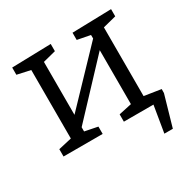

<svg xmlns="http://www.w3.org/2000/svg" viewBox="-155 -678 974 982"><g transform="rotate(-30 332.0 -187.0)"><path d="M37 0V-43.3L132.3 -65L115.3 -46.7V-480L136.3 -461L37 -482.7V-525.3L268 -531.3V-488.7L173 -464.3L192 -481.7V-141L178.3 -142.3L479 -456.7L470 -438L469.3 -480L483.3 -465.3L393.3 -482.7V-525.3L624.3 -531.3V-488.7L528.3 -464.3L546 -481.7V-46.7L529 -65L624.3 -43.3V0H393.3V-43.3L484.3 -63L469.3 -46.7V-399.3L482 -392L182.3 -73L192 -91.3V-46.7L184.3 -60L268 -43.3V0ZM502.7 -69.7 644.3 -47.7 644 -24.3 592 156.7H542L568 0H491Z"/></g></svg>

Font: Bitter Thin
Style: Regular
Weight: 100
Designer: Sol Matas, and Bitter project Authors
Foundry: Sol Matas
Version: Version 2.002